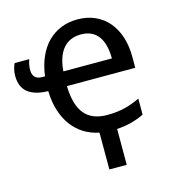

<svg xmlns="http://www.w3.org/2000/svg" viewBox="-130 -638 838 917"><g transform="rotate(-15 289.5 -180.0)"><path d="M335 -545.9Q383.3 -545.9 421.9 -528.6Q460.4 -511.2 487.3 -479.7Q514.2 -448.2 528.6 -404.1Q543 -359.9 543 -306.2V-251H205.1Q207.5 -156.7 244.6 -112.3Q281.7 -67.9 356 -67.9Q380.9 -67.9 402.1 -70.3Q423.3 -72.8 442.9 -77.4Q462.4 -82 481.2 -89.1Q500 -96.2 519 -105V-25.9Q486.8 -10.3 454.3 -2Q421.9 6.3 383.8 8.8V186H297.9V3.9Q256.8 -4.4 223.6 -24.9Q190.4 -45.4 166.3 -77.6Q142.1 -109.9 128.2 -153.3Q114.3 -196.8 112.8 -251Q47.9 -252 13.4 -279.1Q-21 -306.2 -21 -361.8Q-21 -380.9 -16.8 -396.2Q-12.7 -411.6 -7.8 -421.9H64.9Q62 -415 58.6 -400.9Q55.2 -386.7 55.2 -370.1Q55.2 -347.2 66.9 -335.2Q78.6 -323.2 103 -323.2H116.2Q123 -376 141.4 -417.5Q159.7 -459 188.2 -487.5Q216.8 -516.1 253.9 -531Q291 -545.9 335 -545.9ZM333 -472.2Q276.9 -472.2 244.6 -434.1Q212.4 -396 207 -323.2H446.8Q446.8 -356.4 440.2 -384Q433.6 -411.6 419.9 -431.2Q406.2 -450.7 384.8 -461.4Q363.3 -472.2 333 -472.2Z"/></g></svg>

Font: WenQuanYi Micro Hei Mono
Style: Regular
Weight: 400
Foundry: Ascender Corporation
Version: Version 0.2.0-beta